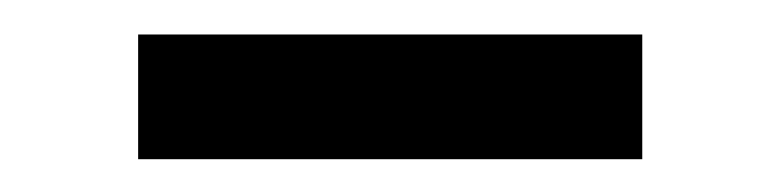

<svg xmlns="http://www.w3.org/2000/svg" viewBox="-20 -347 459 113"><path d="M61.3 -253.3V-326.7H358V-253.3Z"/></svg>

Font: M PLUS 1 Thin
Style: Regular
Weight: 100
Designer: Coji Morishita
Foundry: UNDERFOREST DESIGN
Version: Version 1.001